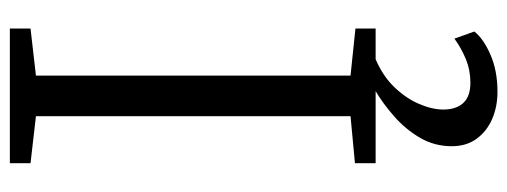

<svg xmlns="http://www.w3.org/2000/svg" viewBox="-340 -443 1030 390"><g transform="rotate(-90 175.0 -248.0)"><path d="M134 -51V-690L38.5 -701V-743H312V-701L216.5 -690V-51L312 -41V0H38.5V-42ZM183.5 247.5Q153.5 247.5 128.5 236.8Q103.5 226 88.2 205.2Q73 184.5 73 154.5Q73 119.5 90.2 90Q107.5 60.5 133.8 37.5Q160 14.5 186.5 -1L215.5 -5L252 -1Q216 14 193 38Q170 62 158.8 88.5Q147.5 115 147.5 137.5Q147.5 163.5 160.8 178Q174 192.5 202 192.5Q227.5 192.5 250 183.2Q272.5 174 291.5 160L306 200.5Q291.5 219 259 233.2Q226.5 247.5 183.5 247.5Z"/></g></svg>

Font: Merriweather 24pt Light
Style: Regular
Weight: 300
Designer: Eben Sorkin
Foundry: Eben Sorkin
Version: Version 2.100